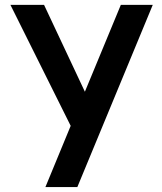

<svg xmlns="http://www.w3.org/2000/svg" viewBox="-20 -508 652 772"><path d="M291 244.1H162.6L264.2 -2L22 -488.3H157.2L321.3 -139.2L465.8 -488.3H594.2Z"/></svg>

Font: Kumbh Sans SemiBold
Style: Regular
Weight: 600
Version: Version 1.005